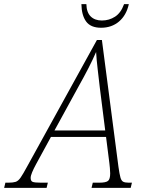

<svg xmlns="http://www.w3.org/2000/svg" viewBox="-78 -907 706 927"><path d="M-58 0 -52 -25H-37Q-15 -25 -2.5 -29Q10 -33 21.5 -49.5Q33 -66 53 -103L390 -714H414L494 -101Q499 -66 503.5 -50Q508 -34 517 -29.5Q526 -25 543 -25H559L553 0H364L370 -25H401Q433 -25 443.5 -33.5Q454 -42 454 -70Q454 -80 452.5 -96Q451 -112 450 -120L434 -246H168L96 -114Q84 -92 77 -75Q70 -58 70 -48Q70 -33 79.5 -29Q89 -25 120 -25H153L147 0ZM301 -489 185 -277H430L404 -483Q399 -527 393.5 -573.5Q388 -620 386 -656Q370 -619 349 -578Q328 -537 301 -489ZM410 -773Q360 -773 338 -803Q316 -833 315 -887H339Q340 -847 360 -827.5Q380 -808 414 -808Q449 -808 477.5 -826.5Q506 -845 521 -887H544Q532 -833 496.5 -803Q461 -773 410 -773Z"/></svg>

Font: Noto Serif SemiCondensed ExtraLight
Style: Italic
Weight: 200
Width: 4
Italic angle: -12°
Designer: Monotype Design Team
Foundry: Monotype Imaging Inc.
Version: Version 2.013